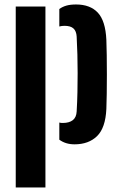

<svg xmlns="http://www.w3.org/2000/svg" viewBox="-20 -629 530 849"><path d="M49.6 200V-600H180.9V200ZM242.3 -87.1Q245.9 -86 249.9 -85.6Q253.9 -85.3 258 -85.3Q285.9 -85.3 301.8 -97.6Q317.7 -109.9 319 -136.2Q321.5 -178.6 322.4 -221.2Q323.4 -263.9 323.3 -306Q323.2 -348.1 322.2 -388.7Q321.2 -429.2 319 -467.2Q317.7 -491.1 305 -503Q292.4 -514.8 265.4 -514.8Q253.2 -514.8 242.3 -511.9V-589.2Q256 -599.1 273.6 -604.2Q291.2 -609.2 316.2 -609.2Q378.6 -609.2 412.5 -573.1Q446.4 -537 450.3 -453Q451.3 -426.3 452 -385.3Q452.6 -344.3 452.6 -299.1Q452.6 -254 452 -213.4Q451.3 -172.8 450.3 -147Q446.4 -63.5 409.2 -27.1Q371.9 9.2 309.5 9.2Q270.1 9.2 242.3 -11.3Z"/></svg>

Font: Big Shoulders Stencil Text SC Thin
Style: Regular
Weight: 100
Designer: Patric King
Foundry: XO Type Co
Version: Version 2.001